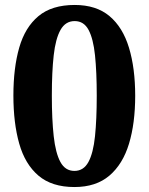

<svg xmlns="http://www.w3.org/2000/svg" viewBox="-20 -744 599 774"><path d="M280 10Q189 10 135 -36Q81 -82 57.5 -165Q34 -248 34 -359Q34 -470 57.5 -552Q81 -634 135 -679Q189 -724 281 -724Q368 -724 421.5 -679Q475 -634 500 -551.5Q525 -469 525 -358Q525 -247 500 -164.5Q475 -82 421 -36Q367 10 280 10ZM280 -55Q317 -55 336.5 -91Q356 -127 363 -195Q370 -263 370 -358Q370 -454 363 -521Q356 -588 337 -623.5Q318 -659 281 -659Q244 -659 224 -623.5Q204 -588 196.5 -521Q189 -454 189 -358Q189 -263 196.5 -195Q204 -127 223.5 -91Q243 -55 280 -55Z"/></svg>

Font: Noto Serif Armenian
Style: Regular
Weight: 400
Designer: Monotype Design Team
Foundry: Monotype Imaging Inc.
Version: Version 2.007